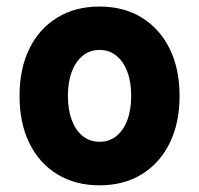

<svg xmlns="http://www.w3.org/2000/svg" viewBox="-20 -553 602 581"><path d="M281.2 7.8Q208 7.8 153.3 -25.6Q98.6 -59.1 68.8 -119.9Q39.1 -180.7 39.1 -262.7Q39.1 -344.7 68.8 -405.5Q98.6 -466.3 153.3 -499.8Q208 -533.2 281.2 -533.2Q354.5 -533.2 408.9 -499.8Q463.4 -466.3 493.4 -405.5Q523.4 -344.7 523.4 -262.7Q523.4 -180.7 493.4 -119.9Q463.4 -59.1 408.9 -25.6Q354.5 7.8 281.2 7.8ZM281.2 -124Q310.5 -124 332 -141.1Q353.5 -158.2 365.2 -189.5Q377 -220.7 377 -262.7Q377 -305.2 365.2 -336.2Q353.5 -367.2 332 -384.5Q310.5 -401.9 281.2 -401.9Q252 -401.9 230.5 -384.5Q209 -367.2 197.3 -336.2Q185.5 -305.2 185.5 -262.7Q185.5 -220.7 197.3 -189.5Q209 -158.2 230.5 -141.1Q252 -124 281.2 -124Z"/></svg>

Font: Reddit Mono ExtraBold
Style: Regular
Weight: 800
Monospace: yes
Designer: Stephen Hutchings
Foundry: Reddit
Version: Version 1.014